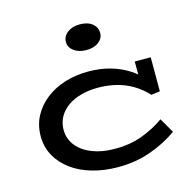

<svg xmlns="http://www.w3.org/2000/svg" viewBox="-107 -830 968 953"><g transform="rotate(-15 377.5 -353.0)"><path d="M387 14Q315 14 254 -3.5Q193 -21 148 -54Q103 -87 78 -132.5Q53 -178 53 -233Q53 -290 77.5 -336Q102 -382 144.5 -415Q187 -448 243 -465.5Q299 -483 363 -483Q425 -483 477 -468Q529 -453 570 -426.5Q611 -400 640 -364H600V-471H682V-296L637 -290Q605 -325 566 -348Q527 -371 482.5 -382Q438 -393 389 -393Q342 -393 302 -382Q262 -371 233 -350.5Q204 -330 187.5 -300.5Q171 -271 171 -235Q171 -188 199.5 -152.5Q228 -117 278 -97.5Q328 -78 391 -78Q469 -77 533 -100.5Q597 -124 649 -161L693 -85Q633 -42 555.5 -14Q478 14 387 14ZM383 -588Q345 -588 320 -606.5Q295 -625 295 -653Q295 -682 320 -701Q345 -720 383 -720Q424 -720 447.5 -701Q471 -682 471 -653Q471 -625 447 -606.5Q423 -588 383 -588Z"/></g></svg>

Font: BioRhyme SemiExpanded Medium
Style: Regular
Weight: 500
Width: 6
Designer: Aoife Mooney
Foundry: Aoife Mooney Type
Version: Version 1.600;gftools[0.9.33]